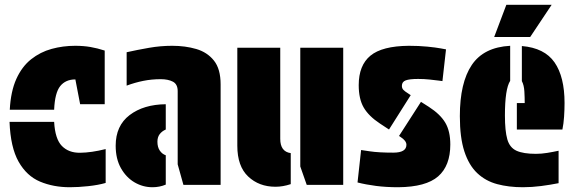

<svg xmlns="http://www.w3.org/2000/svg" viewBox="-20 -775 2402 805"><path d="M207 -315H21Q25 -392 48.5 -444Q72 -496 110.5 -526.5Q149 -557 196.5 -570Q244 -583 295 -583Q330 -583 359 -578Q388 -573 419 -563V-338H316L296 -442Q255 -442 232.5 -414Q210 -386 207 -315ZM20 -264H207Q211 -192 239.5 -163Q268 -134 315.5 -134.5Q363 -135 423 -150V-8Q392 1 350 5.5Q308 10 273 10Q204 10 148 -13.5Q92 -37 58 -97Q24 -157 20 -264Z M725 -393Q725 -422 705 -432.5Q685 -443 654 -443Q616 -443 581 -436Q546 -429 511 -416V-556Q556 -566 604.5 -574.5Q653 -583 702 -583Q757 -583 803 -569.5Q849 -556 877 -521Q905 -486 905 -421V0H749L725 -86ZM675 -124V-1Q649 10 619 10Q579 10 544 -10.5Q509 -31 487 -70Q465 -109 465 -164Q465 -248 523.5 -292.5Q582 -337 675 -338V-232Q659 -225 649.5 -212.5Q640 -200 640 -181Q640 -158 650 -143.5Q660 -129 675 -124Z M1199 -133V-3Q1166 8 1135 8Q1066 8 1020.5 -35Q975 -78 975 -164V-575H1155V-193Q1155 -139 1199 -133ZM1239 -77V-575H1419V0H1266Z M1702 -376 1611 -232 1573 -257Q1526 -288 1505 -324Q1484 -360 1484 -418Q1484 -501 1533 -541.5Q1582 -582 1694 -583Q1736 -583 1771.5 -579.5Q1807 -576 1828.5 -572Q1850 -568 1850 -568L1835 -435Q1835 -435 1820 -437Q1805 -439 1781.5 -441.5Q1758 -444 1733 -444Q1697 -444 1681 -438Q1665 -432 1665 -415Q1665 -405 1671 -398.5Q1677 -392 1690 -384ZM1653 -205 1745 -348 1778 -327Q1826 -296 1847 -260.5Q1868 -225 1868 -169Q1868 -80 1817 -35.5Q1766 9 1650 10Q1599 10 1556.5 4.5Q1514 -1 1479 -10L1494 -146Q1494 -146 1531 -140.5Q1568 -135 1629 -135Q1684 -135 1684 -168Q1684 -185 1659 -201Z M2172 10Q2113 10 2064.5 -3Q2016 -16 1981 -49Q1946 -82 1927 -140Q1908 -198 1908 -288Q1908 -428 1958 -502.5Q2008 -577 2119 -583V-436Q2097 -402 2097 -291Q2097 -226 2107 -191Q2117 -156 2145.5 -143Q2174 -130 2227 -130Q2250 -130 2274.5 -134Q2299 -138 2322 -143V-7Q2287 0 2248.5 5Q2210 10 2172 10ZM2147 -232V-343H2180Q2180 -366 2178.5 -392Q2177 -418 2168 -435V-582Q2263 -574 2305 -513.5Q2347 -453 2347 -343Q2347 -315 2345 -285.5Q2343 -256 2338 -232ZM2103 -755H2293L2203 -620H2052Z"/></svg>

Font: Protest Guerrilla
Style: Regular
Weight: 400
Designer: Octavio Pardo
Foundry: Ashler Design
Version: Version 2.005; ttfautohint (v1.8.4.7-5d5b)